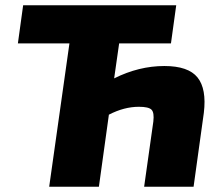

<svg xmlns="http://www.w3.org/2000/svg" viewBox="-20 -710 829 730"><path d="M433 -545 414 -412Q508 -459 605 -459Q696 -459 731 -415.5Q766 -372 755 -281L716 0H528L563 -248Q567 -282 556 -293Q545 -304 508 -304Q452 -304 394 -274L356 0H167L244 -545H48L68 -690H650L630 -545Z"/></svg>

Font: Ezarion Extra Bold
Style: Italic
Weight: 800
Italic angle: -8°
Designer: Natanael Gama
Version: Version 1.001;PS 001.001;hotconv 1.0.70;makeotf.lib2.5.58329